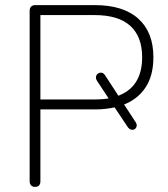

<svg xmlns="http://www.w3.org/2000/svg" viewBox="-20 -725 656 751"><path d="M117 6Q107 6 101.5 0Q96 -6 96 -16V-683Q96 -694 102 -699.5Q108 -705 118 -705H351Q462 -705 521 -652Q580 -599 580 -501Q580 -428 548 -381Q516 -334 457 -313L461 -323L510 -248Q516 -239 514.5 -231.5Q513 -224 507 -220Q501 -216 493 -218Q485 -220 479 -229L423 -313L437 -307Q416 -302 395.5 -299.5Q375 -297 351 -297H138V-16Q138 -6 133 0Q128 6 117 6ZM138 -666V-336H350Q369 -336 385 -337.5Q401 -339 416 -342L409 -334L360 -408Q354 -417 355.5 -425Q357 -433 363.5 -437.5Q370 -442 378 -440.5Q386 -439 392 -429L446 -346L433 -347Q536 -380 536 -501Q536 -582 489.5 -624Q443 -666 350 -666Z"/></svg>

Font: Nunito ExtraLight
Style: Regular
Weight: 200
Designer: Vernon Adams
Foundry: Vernon Adams
Version: Version 3.602;April 4, 2023;FontCreator 14.0.0.2856 64-bit